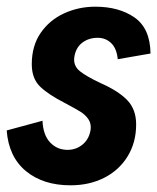

<svg xmlns="http://www.w3.org/2000/svg" viewBox="-37 -543 470 574"><path d="M-17 -153 90 -182Q92 -139 113 -117Q134 -95 165 -95Q191 -95 210.5 -111.5Q230 -128 234 -156Q236 -174 227 -187Q218 -200 203.5 -209Q189 -218 157 -235Q108 -260 83 -284Q58 -308 58 -351Q58 -406 84.5 -444.5Q111 -483 154.5 -503Q198 -523 248 -523Q319 -523 365.5 -490.5Q412 -458 413 -383L315 -366Q312 -398 295.5 -414Q279 -430 255 -430Q228 -430 208.5 -415Q189 -400 185 -371Q182 -346 202 -330Q222 -314 265 -294Q317 -271 343.5 -243.5Q370 -216 370 -171Q370 -117 344.5 -75.5Q319 -34 274.5 -11.5Q230 11 174 11Q92 11 40.5 -31.5Q-11 -74 -17 -153Z"/></svg>

Font: Decalotype
Style: Bold Italic
Weight: 700
Italic angle: -12°
Designer: Alfredo Marco Pradil
Foundry: Alfredo Marco Pradil
Version: Version 1.0